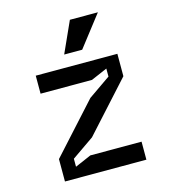

<svg xmlns="http://www.w3.org/2000/svg" viewBox="-111 -837 822 927"><g transform="rotate(-15 300.0 -374.0)"><path d="M506 0H99V-112L322 -358L433 -435V-475L352 -440H95V-530H503V-418L280 -172L169 -95V-55L250 -90H506ZM464 -748 344 -593H254L324 -748Z"/></g></svg>

Font: Fliege Mono Thin
Style: Regular
Weight: 100
Version: Version 0.020;Glyphs 3.3 (3306)